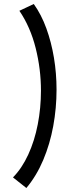

<svg xmlns="http://www.w3.org/2000/svg" viewBox="-20 -798 368 961"><path d="M149 -778Q187 -725 212 -656Q237 -587 250 -509Q263 -431 263 -349Q263 -257 246.5 -167Q230 -77 196.5 2.5Q163 82 112 143L45 90Q90 44 121.5 -24.5Q153 -93 169 -175.5Q185 -258 185 -344Q185 -452 158.5 -557.5Q132 -663 77 -744Z"/></svg>

Font: Marhey Light
Style: Regular
Weight: 300
Designer: Nur Syamsi & Bustanul Arifin
Foundry: Namelatype
Version: Version 1.000